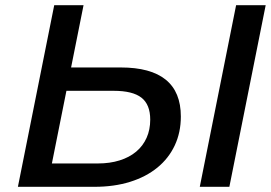

<svg xmlns="http://www.w3.org/2000/svg" viewBox="-20 -720 1044 740"><path d="M445 -460Q677 -460 677 -271Q677 -209.5 653.5 -159.5Q630 -109.5 586.5 -74Q543 -38.5 481.5 -19.2Q420 0 344 0H49L189 -700H302L254 -460ZM357 -90Q403.5 -90 441 -101.8Q478.5 -113.5 504.8 -135.5Q531 -157.5 545 -188.8Q559 -220 559 -259Q559 -317 525.2 -343.5Q491.5 -370 418 -370H236L180 -90ZM750 0 890 -700H1004L864 0Z"/></svg>

Font: Argentum Sans
Style: Italic
Weight: 400
Italic angle: -11.3099°
Designer: Julieta Ulanovsky, Owen Earl, Rasmus Andersson, Cristiano Sobral
Foundry: The Argentum Sans Project Authors
Version: Version 3.131; ttfautohint (v1.8.4.7-5d5b-dirty)